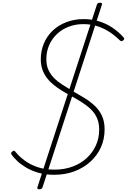

<svg xmlns="http://www.w3.org/2000/svg" viewBox="-20 -1271 937 1417"><path d="M379 19Q314 19 262 3.5Q210 -12 171 -35.5Q132 -59 106 -84Q80 -109 67 -128Q62 -135 62 -140.5Q62 -146 71 -153Q80 -161 85.5 -158Q91 -155 96 -148Q124 -114 164.5 -84.5Q205 -55 259 -37Q313 -19 381 -19Q455 -19 515.5 -41.5Q576 -64 620 -104.5Q664 -145 688 -198.5Q712 -252 712 -313Q712 -363 696 -399.5Q680 -436 650.5 -464.5Q621 -493 582 -517.5Q543 -542 496 -568Q464 -585 433.5 -604Q403 -623 375 -645.5Q347 -668 326.5 -695Q306 -722 293.5 -756Q281 -790 281 -833Q281 -897 304.5 -952Q328 -1007 370.5 -1046.5Q413 -1086 471 -1108Q529 -1130 597 -1130Q656 -1130 709.5 -1114Q763 -1098 808.5 -1067.5Q854 -1037 890 -997Q898 -988 896.5 -983Q895 -978 888 -972Q881 -966 875 -967.5Q869 -969 862 -975Q825 -1012 783.5 -1038Q742 -1064 695.5 -1078.5Q649 -1093 595 -1093Q536 -1093 486 -1073.5Q436 -1054 399.5 -1019Q363 -984 342.5 -937Q322 -890 322 -834Q322 -789 337.5 -755Q353 -721 380 -694Q407 -667 443 -644.5Q479 -622 518 -598Q561 -574 602.5 -548.5Q644 -523 678 -491.5Q712 -460 732 -417.5Q752 -375 752 -316Q752 -245 725 -184.5Q698 -124 647.5 -78Q597 -32 529 -6.5Q461 19 379 19ZM270 126Q252 126 256 111L695 -1236Q699 -1251 718 -1251Q737 -1251 732 -1236L294 111Q289 126 270 126Z"/></svg>

Font: Playwrite CU Thin
Style: Regular
Weight: 250
Designer: Veronika Burian, José Scaglione
Foundry: TypeTogether
Version: Version 1.002